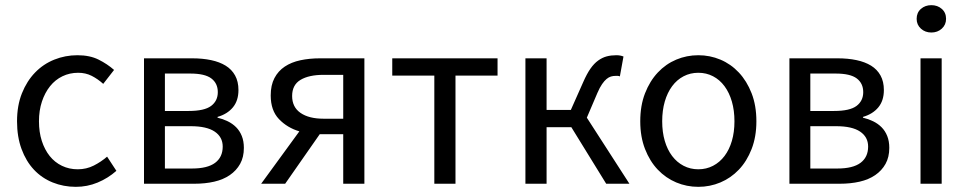

<svg xmlns="http://www.w3.org/2000/svg" viewBox="-20 -712 3751 744"><path d="M274 12Q226 12 184 -5Q142 -22 111.5 -54.5Q81 -87 63.5 -134.5Q46 -182 46 -242Q46 -303 65 -350.5Q84 -398 116 -431Q148 -464 190.5 -481Q233 -498 280 -498Q328 -498 362 -481Q396 -464 422 -441L380 -387Q359 -406 335.5 -418Q312 -430 283 -430Q250 -430 222 -416.5Q194 -403 174 -378Q154 -353 142.5 -318.5Q131 -284 131 -242Q131 -200 142 -166Q153 -132 172.5 -107.5Q192 -83 220 -69.5Q248 -56 281 -56Q315 -56 343.5 -70.5Q372 -85 395 -105L431 -50Q398 -21 358 -4.5Q318 12 274 12Z M538 0V-486H725Q765 -486 798 -479Q831 -472 854.5 -457.5Q878 -443 891 -419.5Q904 -396 904 -363Q904 -322 882.5 -296Q861 -270 823 -259V-256Q844 -251 862.5 -242Q881 -233 895 -219Q909 -205 917 -185Q925 -165 925 -139Q925 -103 910.5 -77Q896 -51 870.5 -33.5Q845 -16 810 -8Q775 0 733 0ZM619 -282H711Q772 -282 798 -301.5Q824 -321 824 -355Q824 -389 799 -408Q774 -427 717 -427H619ZM619 -59H724Q784 -59 813.5 -81Q843 -103 843 -144Q843 -181 812 -202Q781 -223 719 -223H619Z M1310 0V-192H1220H1219L1085 0H992L1140 -203Q1093 -217 1061 -250.5Q1029 -284 1029 -342Q1029 -382 1043.5 -409.5Q1058 -437 1083.5 -454Q1109 -471 1144 -478.5Q1179 -486 1220 -486H1392V0ZM1234 -252H1310V-422H1234Q1177 -422 1144.5 -402.5Q1112 -383 1112 -340Q1112 -297 1144.5 -274.5Q1177 -252 1234 -252Z M1663 0V-419H1500V-486H1908V-419H1745V0Z M2016 0V-486H2098V-286H2192L2240 -394Q2254 -426 2268 -446Q2282 -466 2298 -477.5Q2314 -489 2331 -493.5Q2348 -498 2368 -498Q2384 -498 2396 -493L2382 -416Q2377 -418 2374 -418Q2371 -418 2366 -418Q2356 -418 2347.5 -415.5Q2339 -413 2330.5 -406Q2322 -399 2313 -386Q2304 -373 2295 -352L2254 -256L2419 0H2329L2194 -219H2098V0Z M2686 12Q2641 12 2600.5 -5Q2560 -22 2529 -54.5Q2498 -87 2479.5 -134.5Q2461 -182 2461 -242Q2461 -303 2479.5 -350.5Q2498 -398 2529 -431Q2560 -464 2600.5 -481Q2641 -498 2686 -498Q2731 -498 2771.5 -481Q2812 -464 2843 -431Q2874 -398 2892.5 -350.5Q2911 -303 2911 -242Q2911 -182 2892.5 -134.5Q2874 -87 2843 -54.5Q2812 -22 2771.5 -5Q2731 12 2686 12ZM2686 -56Q2717 -56 2743 -69.5Q2769 -83 2787.5 -107.5Q2806 -132 2816 -166Q2826 -200 2826 -242Q2826 -284 2816 -318.5Q2806 -353 2787.5 -378Q2769 -403 2743 -416.5Q2717 -430 2686 -430Q2655 -430 2629 -416.5Q2603 -403 2584.5 -378Q2566 -353 2556 -318.5Q2546 -284 2546 -242Q2546 -200 2556 -166Q2566 -132 2584.5 -107.5Q2603 -83 2629 -69.5Q2655 -56 2686 -56Z M3039 0V-486H3226Q3266 -486 3299 -479Q3332 -472 3355.5 -457.5Q3379 -443 3392 -419.5Q3405 -396 3405 -363Q3405 -322 3383.5 -296Q3362 -270 3324 -259V-256Q3345 -251 3363.5 -242Q3382 -233 3396 -219Q3410 -205 3418 -185Q3426 -165 3426 -139Q3426 -103 3411.5 -77Q3397 -51 3371.5 -33.5Q3346 -16 3311 -8Q3276 0 3234 0ZM3120 -282H3212Q3273 -282 3299 -301.5Q3325 -321 3325 -355Q3325 -389 3300 -408Q3275 -427 3218 -427H3120ZM3120 -59H3225Q3285 -59 3314.5 -81Q3344 -103 3344 -144Q3344 -181 3313 -202Q3282 -223 3220 -223H3120Z M3547 0V-486H3629V0ZM3589 -586Q3565 -586 3548.5 -601Q3532 -616 3532 -639Q3532 -663 3548.5 -677.5Q3565 -692 3589 -692Q3613 -692 3629.5 -677.5Q3646 -663 3646 -639Q3646 -616 3629.5 -601Q3613 -586 3589 -586Z"/></svg>

Font: Processing Sans Pro
Style: Regular
Weight: 400
Designer: Paul D. Hunt
Foundry: Adobe Systems Incorporated
Version: Version 2.020;PS 2.000;hotconv 1.0.86;makeotf.lib2.5.63406